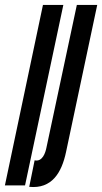

<svg xmlns="http://www.w3.org/2000/svg" viewBox="-43 -755 416 782"><path d="M-23 0H59L215 -735H132ZM76 6C168 15 208 -51 226 -136L353 -735H270L146 -153C142 -133 130 -95 98 -102Z"/></svg>

Font: League Gothic Condensed Italic
Style: Regular
Weight: 400
Width: 3
Designer: Tyler Finck
Foundry: The League of Moveable Type
Version: Version 1.001;PS 001.001;hotconv 1.0.56;makeotf.lib2.0.21325